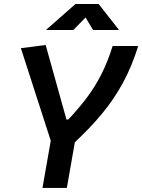

<svg xmlns="http://www.w3.org/2000/svg" viewBox="-20 -918 695 938"><path d="M187.5 0 228 -230.5 82 -682.6 203.1 -698.2 304.7 -334H313.5Q364.7 -388.2 404.5 -441.2Q444.3 -494.1 475.1 -554.9Q505.9 -615.7 530.3 -693.4H655.3Q624.5 -594.2 580.6 -513.4Q536.6 -432.6 478 -362.1Q419.4 -291.5 345.7 -223.1L306.6 0ZM204.6 -771.5 348.6 -898.4H461.9L561.5 -771.5H434.6L397.9 -832.5L338.4 -771.5Z"/></svg>

Font: CaskaydiaCove NFP SemiBold
Style: Italic
Weight: 600
Italic angle: -10°
Designer: Aaron Bell
Foundry: Saja Typeworks
Version: Version 2111.001; VTT 6.35;Nerd Fonts 3.1.1